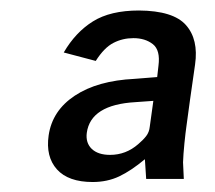

<svg xmlns="http://www.w3.org/2000/svg" viewBox="-20 -752 420 375"><path d="M161 -396.5Q113.5 -396.5 91.2 -421.2Q69 -446 75 -487.5Q82 -536 126.2 -565.2Q170.5 -594.5 243 -598L287 -601.5L289.5 -623.5Q293.5 -654 278.5 -665.8Q263.5 -677.5 240.5 -677.5Q219.5 -677.5 201.5 -668.2Q183.5 -659 167 -633L104.5 -649.5Q127.5 -689 161.5 -710.2Q195.5 -731.5 251.5 -731.5Q318.5 -731 343.2 -703Q368 -675 361 -626Q355 -585 351.2 -557.5Q347.5 -530 344 -504.5Q342.5 -494.5 340.2 -472.2Q338 -450 337.5 -435L339 -402.5H265.5L263 -441Q236 -418.5 212.8 -407.5Q189.5 -396.5 161 -396.5ZM195 -449.5Q226 -449.5 250 -470.5Q259.5 -478.5 265.5 -486.2Q271.5 -494 272.5 -504.5L279.5 -555L244.5 -552.5Q157 -547.5 149.5 -492.5Q147 -473 159.2 -461.2Q171.5 -449.5 195 -449.5Z"/></svg>

Font: Public Sans SemiBold
Style: Italic
Weight: 600
Italic angle: -8°
Designer: The Public Sans project authors (U.S. Web Design System). Libre Franklin designed by Pablo Impallari and Rodrigo Fuenzal
Version: Version 1.007; ttfautohint (v1.8.1) -l 8 -r 50 -G 200 -x 14 